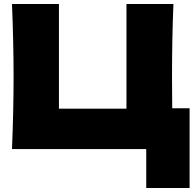

<svg xmlns="http://www.w3.org/2000/svg" viewBox="-20 -746 969 961"><path d="M929 -204V195H712V0H40Q48 -194 48 -363Q48 -532 40 -726H275V-202H613V-726H848Q841 -555 841 -361Q841 -256 842 -204Z"/></svg>

Font: Dela Gothic One
Style: Regular
Weight: 400
Designer: aratakana
Foundry: aratakana
Version: Version 1.004